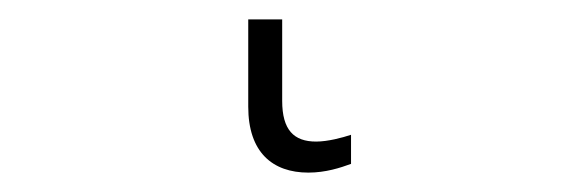

<svg xmlns="http://www.w3.org/2000/svg" viewBox="-20 42 603 198"><path d="M298 220C316 220 331 215 342 211V181C333 184 318 188 306 188C283 188 271 176 271 146V62H236V152C236 199 261 220 298 220Z"/></svg>

Font: Noto Sans Mono SemiCondensed ExtraLight
Style: Regular
Weight: 200
Width: 4
Designer: Monotype Design Team
Foundry: Monotype Imaging Inc.
Version: Version 2.014